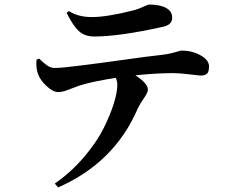

<svg xmlns="http://www.w3.org/2000/svg" viewBox="-20 -772 1040 840"><path d="M271.5 -715.8 281.2 -723.6Q322.3 -697.3 381.8 -697.3Q446.3 -697.3 559.6 -725.6Q579.1 -730.5 595.2 -737.3Q611.3 -744.1 619.6 -748Q627.9 -752 632.8 -752Q679.7 -752 706.5 -737.3Q733.4 -722.7 733.4 -694.3Q733.4 -664.1 695.3 -655.3Q502.9 -612.3 392.6 -612.3Q350.6 -612.3 324.7 -636.2Q298.8 -660.2 271.5 -715.8ZM139.6 -510.7 151.4 -515.6Q184.6 -483.4 199.2 -478.5Q209 -474.6 220.7 -474.6Q248 -474.6 334 -485.4Q419.9 -496.1 527.3 -511.2Q634.8 -526.4 681.6 -531.2Q710 -534.2 731.4 -539.6Q752.9 -544.9 762.2 -547.9Q771.5 -550.8 774.4 -550.8Q819.3 -550.8 856.9 -530.3Q894.5 -509.8 894.5 -481.4Q894.5 -458 885.7 -449.7Q877 -441.4 856.4 -441.4Q850.6 -441.4 808.1 -446.8Q765.6 -452.1 735.4 -452.1Q663.1 -452.1 572.3 -442.4Q627 -407.2 627 -379.9Q627 -367.2 609.9 -342.8Q592.8 -318.4 583 -297.9Q481.4 -60.5 234.4 47.9L219.7 31.2Q291 -18.6 347.2 -84.5Q403.3 -150.4 433.1 -210.4Q462.9 -270.5 478 -319.3Q493.2 -368.2 493.2 -399.4Q493.2 -418.9 486.3 -431.6Q381.8 -415 327.1 -397.5Q317.4 -394.5 296.9 -386.2Q276.4 -377.9 262.2 -373.5Q248 -369.1 235.4 -369.1Q211.9 -369.1 183.6 -395.5Q155.3 -421.9 146.5 -448.2Q136.7 -472.7 139.6 -510.7Z"/></svg>

Font: GenRyuMin TW TTF Bold
Style: Regular
Weight: 700
Version: Version 1.300